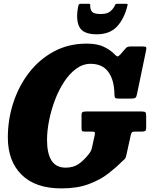

<svg xmlns="http://www.w3.org/2000/svg" viewBox="-20 -1004 823 1041"><path d="M447 -399.5H748.5Q762.5 -399.5 767.5 -395.8Q772.5 -392 772.5 -377V-312Q772.5 -297.5 767.2 -294Q762 -290.5 747 -290.5H713Q699.5 -290.5 695.5 -286.8Q691.5 -283 689 -271.5L665.5 -164.5Q662 -147.5 656 -141.5Q650 -135.5 639 -126Q609 -95.5 566 -62.2Q523 -29 461.2 -5.8Q399.5 17.5 313 17.5Q172.5 17.5 97.5 -56.2Q22.5 -130 22.5 -259Q22.5 -355.5 52 -446.5Q81.5 -537.5 137.5 -610Q193.5 -682.5 272.5 -725Q351.5 -767.5 449.5 -767.5Q506.5 -767.5 541.8 -750.8Q577 -734 597 -713.5Q610 -700 615.8 -698.2Q621.5 -696.5 635 -711.5L660.5 -741Q665.5 -747 671.5 -749.5Q677.5 -752 688.5 -752H754Q767.5 -752 771.2 -748.8Q775 -745.5 772.5 -733L723 -495Q720 -479.5 715 -474.5Q710 -469.5 693 -469.5H625Q607 -469.5 604 -473.8Q601 -478 600.5 -491.5Q599.5 -570.5 567.2 -614.2Q535 -658 471.5 -658Q429.5 -658 393.2 -631.5Q357 -605 327.8 -560.5Q298.5 -516 278 -461.8Q257.5 -407.5 246.2 -351Q235 -294.5 235 -245Q235 -172 259.5 -133.5Q284 -95 336 -95Q377 -95 405.5 -114.2Q434 -133.5 461 -168Q468 -177 472.2 -184.8Q476.5 -192.5 479.5 -207.5L493.5 -271Q496 -283 493.5 -286.8Q491 -290.5 478 -290.5H441Q426.5 -290.5 424.2 -295Q422 -299.5 422 -313.5V-379Q422 -393.5 428 -396.5Q434 -399.5 447 -399.5ZM504.5 -818Q429.5 -818 409.5 -859.5Q389.5 -901 405 -974Q407 -983.5 418.5 -983.5H462Q470 -983.5 469.5 -975.5Q467.5 -955.5 477.8 -941.8Q488 -928 524.5 -928Q559 -928 575.2 -940.2Q591.5 -952.5 600 -969Q603.5 -976 605.5 -979.8Q607.5 -983.5 616.5 -983.5H663Q671 -983.5 671.8 -981.2Q672.5 -979 670.5 -971.5Q652.5 -900 613.2 -859Q574 -818 504.5 -818Z"/></svg>

Font: Besley* Narrow Heavy
Style: Italic
Weight: 800
Width: 4
Italic angle: -13°
Designer: Owen Earl
Foundry: indestructible type*
Version: Version 3.000; ttfautohint (v1.8.3)